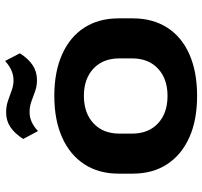

<svg xmlns="http://www.w3.org/2000/svg" viewBox="-40 -743 793 753"><g transform="rotate(-90 356.5 -366.5)"><path d="M357 10Q262 10 194 -20.5Q126 -51 89 -107.5Q52 -164 52 -242V-298Q52 -376 89 -432.5Q126 -489 194.5 -519.5Q263 -550 357 -550Q451 -550 519.5 -519.5Q588 -489 624.5 -432.5Q661 -376 661 -298V-242Q661 -164 624.5 -107Q588 -50 519.5 -20Q451 10 357 10ZM357 -106Q424 -106 464 -143.5Q504 -181 504 -245V-295Q504 -359 464 -396.5Q424 -434 357 -434Q290 -434 249.5 -396.5Q209 -359 209 -295V-245Q209 -181 249 -143.5Q289 -106 357 -106ZM188 -672Q210 -706 235 -722.5Q260 -739 292 -739Q316 -739 337 -732Q358 -725 377.5 -717.5Q397 -710 418 -710Q438 -710 456.5 -718Q475 -726 494 -743L524 -685Q503 -652 477.5 -635Q452 -618 419 -618Q395 -618 374.5 -625.5Q354 -633 334.5 -640Q315 -647 293 -647Q274 -647 255.5 -639Q237 -631 219 -614Z"/></g></svg>

Font: Pathway Extreme 72pt
Style: Bold
Weight: 700
Designer: Eduardo Rodriguez Tunni
Foundry: Eduardo Rodriguez Tunni
Version: Version 1.001;gftools[0.9.26]